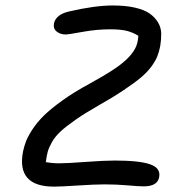

<svg xmlns="http://www.w3.org/2000/svg" viewBox="-20 -674 679 708"><path d="M179.2 14.2Q40 14.2 64.9 -115.2Q69.3 -135.7 76.2 -153.6Q83 -171.4 100.1 -197.5Q117.2 -223.6 142.3 -248.3Q167.5 -272.9 210.7 -304Q253.9 -335 310.1 -365.2Q366.2 -396 401.9 -419.9Q437.5 -443.8 456.3 -464.8Q475.1 -485.8 481.9 -502.7Q488.8 -519.5 490.2 -542Q471.7 -553.7 449.2 -559.8Q426.8 -565.9 386.2 -565.9Q335.9 -565.9 284.2 -556.4Q232.4 -546.9 222.2 -546.9Q202.1 -546.9 188.7 -557.9Q175.3 -568.8 179.2 -588.9Q187.5 -621.1 234.9 -631.8Q330.1 -653.8 396 -653.8Q443.4 -653.8 478 -645.8Q512.7 -637.7 532.2 -623.8Q551.8 -609.9 563 -590.8Q574.2 -571.8 574.5 -549.8Q574.7 -527.8 570.8 -503.9Q566.4 -481.9 559.8 -465.6Q553.2 -449.2 538.3 -428.7Q523.4 -408.2 499.3 -387.9Q475.1 -367.7 436 -341.6Q397 -315.4 341.8 -284.2Q292 -255.9 257.6 -231.7Q223.1 -207.5 203.1 -189Q183.1 -170.4 171.6 -150.1Q160.2 -129.9 156 -114.5Q151.9 -99.1 148.9 -76.2Q172.9 -71.8 198.2 -71.8Q227.5 -71.8 295.4 -76.9Q363.3 -82 403.8 -82Q494.1 -82 533.7 -68.1Q573.2 -54.2 566.9 -21Q561 13.2 509.8 13.2Q491.2 13.2 450.2 9.5Q409.2 5.9 366.2 5.9Q330.6 5.9 267.6 10Q204.6 14.2 179.2 14.2Z"/></svg>

Font: Shantell Sans Irregular Bouncy
Style: Italic
Weight: 400
Italic angle: -11.31°
Designer: Stephen Nixon, Anya Danilova, Shantell Martin
Foundry: Arrow Type
Version: Version 1.006;[9816181b4]